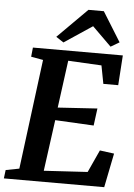

<svg xmlns="http://www.w3.org/2000/svg" viewBox="-67 -1027 751 1074"><g transform="rotate(5 308.5 -490.0)"><path d="M2 -47.4 77.6 -62 156.7 -679.2 88.9 -691.4 94.2 -743.2H599.1L587.9 -575.2H504.4L484.9 -677.2L297.4 -687L261.7 -420.9L483.4 -435.1L470.7 -338.4L253.9 -349.6L214.8 -62L460 -76.7L517.6 -202.6L598.1 -191.9L559.6 0H-3.9ZM219.2 -814.5 385.3 -980.5H471.7L574.7 -814.5L526.4 -786.1L419.4 -891.6L261.7 -786.6Z"/></g></svg>

Font: Merriweather Bold
Style: Italic
Weight: 700
Italic angle: -7°
Designer: Eben Sorkin ( eben@eyebytes.com )
Foundry: Eben Sorkin ( eben@eyebytes.com )
Version: Version 1.5; ttfautohint (v0.97) -l 13 -r 13 -G 200 -x 24 -f